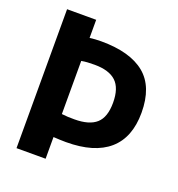

<svg xmlns="http://www.w3.org/2000/svg" viewBox="-133 -850 893 961"><g transform="rotate(20 313.0 -370.0)"><path d="M61 0V-740H216V-643.5Q229 -645.5 245 -646.5Q261 -647.5 277.5 -647.5Q431 -647.5 509.8 -583Q588.5 -518.5 588.5 -380Q588.5 -248 511 -180.5Q433.5 -113 283 -113Q264.5 -113 248.8 -113.8Q233 -114.5 216 -115.5V0ZM283.5 -234.5Q362.5 -234.5 400 -268Q437.5 -301.5 437.5 -378.5Q437.5 -456.5 400.2 -491.2Q363 -526 286 -526Q265 -526 248.8 -525Q232.5 -524 216 -521V-238Q232.5 -236 248.5 -235.2Q264.5 -234.5 283.5 -234.5Z"/></g></svg>

Font: Encode Sans SemiCondensed
Style: Bold
Weight: 700
Width: 4
Designer: Multiple Designers
Foundry: Impallari Type
Version: Version 3.002